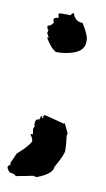

<svg xmlns="http://www.w3.org/2000/svg" viewBox="-98 -526 378 684"><g transform="rotate(10 91.0 -183.5)"><path d="M112.8 -486.8Q122.1 -458.5 149.4 -458.5Q174.3 -418.5 174.3 -402.3V-394Q174.3 -348.1 90.3 -340.3H73.2Q52.7 -351.6 33.7 -385.7H39.6L31.2 -402.3Q33.7 -407.2 33.7 -413.6Q28.3 -413.6 28.3 -427.7Q40 -427.7 47.9 -441.9V-444.8L44.9 -450.2Q44.9 -461.4 62 -461.4L59.1 -475.6L64.9 -478.5H104Q104 -486.8 112.8 -486.8ZM73.7 -111.8Q77.1 -111.8 146.5 -93.3Q146.5 -95.7 148.9 -95.7Q165 -63.5 165 -60.5Q165 -58.1 163.1 -53.2Q167.5 -22 167.5 0.5Q167.5 14.6 139.6 64Q139.6 89.4 83 110.8L71.3 108.4H69.3Q38.6 115.2 8.3 120.1Q8.3 113.8 -15.1 110.8L-24.4 96.7V91.8Q-24.4 88.4 -15.1 82.5L-17.6 78.1L-1 40.5Q34.2 9.8 45.9 -11.2Q45.4 -21.5 36.1 -34.7V-37.1H43.5V-41.5L41 -55.7Q43 -64.9 45.9 -64.9L43.5 -69.8V-79.1Q43.5 -93.3 57.6 -93.3Q60.5 -107.4 64.5 -107.4L66.9 -102.5Q64.5 -102.5 64.5 -100.1H69.3Q69.3 -111.8 73.7 -111.8Z"/></g></svg>

Font: Mister Brush
Style: Regular
Weight: 400
Designer: GGBotNet
Foundry: GGBotNet
Version: 1.00